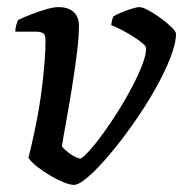

<svg xmlns="http://www.w3.org/2000/svg" viewBox="-20 -520 515 540"><path d="M188 0Q177 0 159.5 -7Q142 -14 122.5 -25.5Q103 -37 86 -50Q69 -63 60 -76Q68 -108 75.5 -142.5Q83 -177 89 -212Q95 -247 99 -281.5Q103 -316 105.5 -347.5Q108 -379 108 -406Q108 -423 100.5 -427Q93 -431 79 -431H23Q23 -439 25.5 -448.5Q28 -458 31 -464Q46 -471 67.5 -479.5Q89 -488 110 -494Q131 -500 144 -500Q172 -500 187 -486.5Q202 -473 202 -447Q202 -415 196 -368Q190 -321 182 -271Q174 -221 166 -177.5Q158 -134 154 -108Q161 -100 171 -92Q181 -84 191 -79Q201 -74 207 -74Q216 -79 233 -98Q250 -117 271 -146Q292 -175 313 -208.5Q334 -242 351.5 -275.5Q369 -309 380 -337.5Q391 -366 391 -384Q391 -390 379.5 -399.5Q368 -409 351 -419.5Q334 -430 318 -438Q302 -446 293 -449Q293 -454 295 -462.5Q297 -471 299 -474Q307 -479 321.5 -485Q336 -491 350.5 -495.5Q365 -500 372 -500Q381 -500 397.5 -491Q414 -482 432 -469Q450 -456 462.5 -443.5Q475 -431 475 -425Q475 -397 458 -354.5Q441 -312 413.5 -264Q386 -216 353 -169.5Q320 -123 287.5 -84.5Q255 -46 228.5 -23Q202 0 188 0Z"/></svg>

Font: Texturina Medium 12pt Medium
Style: Italic
Weight: 500
Italic angle: -11°
Version: Version 1.002